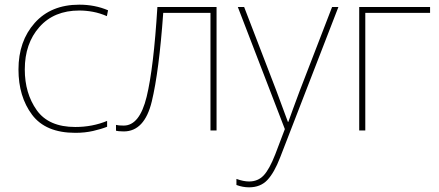

<svg xmlns="http://www.w3.org/2000/svg" viewBox="-20 -558 1879 821"><path d="M302 10Q343 10 378 2Q413 -6 438 -16V-41Q375 -15 302 -15Q188 -15 137 -87Q86 -159 86 -261Q86 -372 148.5 -442.5Q211 -513 319 -513Q348 -513 377.5 -507.5Q407 -502 437 -489L442 -514Q386 -538 319 -538Q198 -538 128.5 -460Q59 -382 59 -261Q59 -145 117 -67.5Q175 10 302 10Z M906 0V-528H653Q637 -267 607 -144Q577 -21 509 -21Q486 -21 476 -24V1Q480 2 488 3Q496 4 509 4Q598 4 629 -124Q660 -252 678 -503H880V0Z M997 -528 1198 -6 1157 102Q1132 166 1107.5 192Q1083 218 1045 218Q1021 218 991 207V233Q1018 243 1045 243Q1094 243 1123.5 211.5Q1153 180 1178 115L1427 -528H1400L1261 -168Q1244 -123 1232.5 -91Q1221 -59 1213 -37H1211Q1203 -58 1191 -91Q1179 -124 1161 -172L1024 -528Z M1819 -528V-503H1542V0H1516V-528Z"/></svg>

Font: Noto Sans UI Thin
Style: Regular
Weight: 250
Designer: Monotype Design Team
Foundry: Monotype Imaging Inc.
Version: Version 1.901